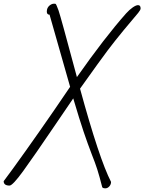

<svg xmlns="http://www.w3.org/2000/svg" viewBox="-76 -998 786 1046"><path d="M481 22Q465 -41 453.5 -76.5Q442 -112 424 -157Q401 -217 379.5 -280.5Q358 -344 323 -462L225 -318Q109 -147 51 -67Q-7 13 -24 13Q-56 13 -56 -11Q-15 -65 65 -177.5Q145 -290 218 -396Q276 -482 306 -525L194 -918Q179 -918 179 -935Q179 -956 194.5 -968.5Q210 -981 227 -977Q231 -974 243 -941Q257 -899 333 -615L343 -578Q494 -793 611 -925Q629 -945 647 -957.5Q665 -970 676 -970Q690 -970 690 -952Q690 -944 677 -928Q618 -857 599 -835Q548 -773 511 -724Q474 -675 360 -515Q465 -131 529 -7Q529 7 519.5 17.5Q510 28 498 28Q485 28 481 22Z"/></svg>

Font: Bad Script
Style: Regular
Weight: 400
Italic angle: -10°
Designer: Roman Shchyukin (Gaslight Type Foundry), Cyreal (Charset Expansion)
Foundry: Gaslight
Version: Version 2.000